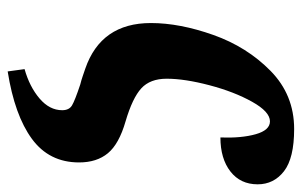

<svg xmlns="http://www.w3.org/2000/svg" viewBox="-163 -423 786 500"><g transform="rotate(90 230.0 -173.0)"><path d="M160 156Q206 143 236.5 117Q267 91 267 58Q267 40 254.5 32.5Q242 25 200 11Q188 8 178 4.5Q168 1 159 -2Q40 -43 40 -173Q40 -248 71 -335.5Q102 -423 164.5 -484.5Q227 -546 316 -546Q392 -546 426 -519.5Q460 -493 460 -451Q460 -406 426.5 -380Q393 -354 338 -354Q340 -409 329.5 -446Q319 -483 296 -483Q271 -483 245 -436.5Q219 -390 202 -325.5Q185 -261 185 -214Q185 -171 210 -148Q235 -125 296 -107Q355 -90 379 -61Q403 -32 403 14Q403 92 341.5 137Q280 182 166 200Z"/></g></svg>

Font: Noto Serif CondExtraBold
Style: Italic
Weight: 800
Width: 3
Italic angle: -12°
Designer: Monotype Design Team
Foundry: Monotype Imaging Inc.
Version: Version 1.001